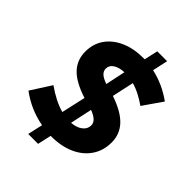

<svg xmlns="http://www.w3.org/2000/svg" viewBox="-236 -886 1071 1071"><g transform="rotate(45 300.0 -350.5)"><path d="M182 67 202 -22Q96 -42 12 -105L89 -225Q164 -172 230 -154L262 -297Q168 -327 125 -372Q82 -417 82 -483Q82 -545 114 -590.5Q146 -636 203.5 -661.5Q261 -687 338 -687H347L365 -768H443L423 -677Q514 -657 593 -600L514 -486Q484 -507 454 -522.5Q424 -538 394 -546L366 -417Q458 -386 501.5 -340Q545 -294 545 -229Q545 -164 512 -115.5Q479 -67 420 -40.5Q361 -14 281 -14H278L260 67ZM293 -438 318 -556Q278 -554 254 -538.5Q230 -523 230 -497Q230 -478 244.5 -464Q259 -450 293 -438ZM307 -146Q348 -149 372.5 -168Q397 -187 397 -215Q397 -234 382.5 -248.5Q368 -263 335 -276Z"/></g></svg>

Font: Red Hat Mono
Style: Bold Italic
Weight: 700
Italic angle: -12°
Monospace: yes
Designer: Pentagram, MCKL
Foundry: Pentagram, MCKL
Version: Version 1.023; ttfautohint (v1.8.3)